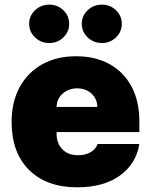

<svg xmlns="http://www.w3.org/2000/svg" viewBox="-20 -794 648 824"><path d="M311.1 9.9Q180 9.9 104.9 -64.5Q29.8 -138.8 29.8 -271.3Q29.8 -355.8 63.9 -419Q98 -482.2 160.2 -517.4Q222.3 -552.6 306.8 -552.6Q389.2 -552.6 450.1 -518.8Q511 -485.1 544.6 -422.4Q578.1 -359.7 578.1 -272.7V-227.3H223V-218.8Q223 -179.3 247.3 -153.6Q271.7 -127.8 315.3 -127.8Q345.5 -127.8 368.1 -140.4Q390.6 -153.1 399.1 -176.1H578.1Q564.3 -90.9 494.5 -40.5Q424.7 9.9 311.1 9.9ZM223 -335.2H397.7Q397 -370.4 372.3 -392.6Q347.7 -414.8 311.1 -414.8Q275.2 -414.8 249.5 -392.8Q223.7 -370.7 223 -335.2ZM191.8 -609.4Q155.5 -609.4 130.3 -633.5Q105.1 -657.7 105.1 -691.8Q105.1 -725.9 130.3 -750Q155.5 -774.1 191.8 -774.1Q226.9 -774.1 252 -750Q277 -725.9 277 -691.8Q277 -657.7 252 -633.5Q226.9 -609.4 191.8 -609.4ZM417.6 -609.4Q381.4 -609.4 356.2 -633.5Q331 -657.7 331 -691.8Q331 -725.9 356.2 -750Q381.4 -774.1 417.6 -774.1Q452.8 -774.1 477.8 -750Q502.8 -725.9 502.8 -691.8Q502.8 -657.7 477.8 -633.5Q452.8 -609.4 417.6 -609.4Z"/></svg>

Font: Inter UI Black
Style: Regular
Weight: 900
Designer: Rasmus Andersson
Foundry: rsms
Version: 3.2;8d6f07862